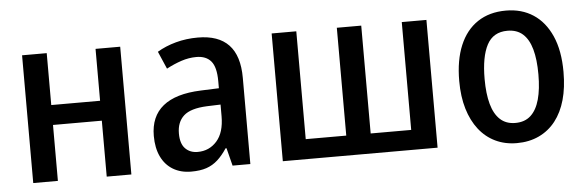

<svg xmlns="http://www.w3.org/2000/svg" viewBox="-42 -673 2458 807"><g transform="rotate(-5 1187.5 -269.5)"><path d="M174 -539V-320H380V-539H484V0H380V-236H174V0H70V-539Z M812 -549Q899 -549 942.5 -503Q986 -457 986 -364V0H911L892 -75H888Q869 -46 848 -27Q827 -8 800.5 1Q774 10 736 10Q692 10 659.5 -9.5Q627 -29 609.5 -65.5Q592 -102 592 -153Q592 -235 645.5 -278.5Q699 -322 805 -326L882 -329V-359Q882 -418 861 -443Q840 -468 799 -468Q767 -468 735.5 -457.5Q704 -447 672 -430L640 -504Q675 -525 719 -537Q763 -549 812 -549ZM825 -258Q756 -255 727 -228.5Q698 -202 698 -154Q698 -111 718 -90.5Q738 -70 770 -70Q819 -70 851 -106Q883 -142 883 -211V-260Z M1776 -539V0H1123V-539H1227V-84H1398V-539H1501V-84H1672V-539Z M2331 -271Q2331 -205 2316.5 -153.5Q2302 -102 2273.5 -65.5Q2245 -29 2203.5 -9.5Q2162 10 2110 10Q2060 10 2019.5 -9.5Q1979 -29 1950.5 -65.5Q1922 -102 1906.5 -153.5Q1891 -205 1891 -271Q1891 -359 1917 -421Q1943 -483 1992.5 -516Q2042 -549 2112 -549Q2178 -549 2227 -517Q2276 -485 2303.5 -423Q2331 -361 2331 -271ZM1998 -270Q1998 -208 2010 -164.5Q2022 -121 2047 -98Q2072 -75 2111 -75Q2151 -75 2176 -98Q2201 -121 2213 -164.5Q2225 -208 2225 -270Q2225 -333 2213 -376Q2201 -419 2176 -441.5Q2151 -464 2111 -464Q2051 -464 2024.5 -414Q1998 -364 1998 -270Z"/></g></svg>

Font: Noto Sans Display SemiCondensed Medium
Style: Regular
Weight: 500
Width: 4
Designer: Monotype Design Team
Foundry: Monotype Imaging Inc.
Version: Version 2.003